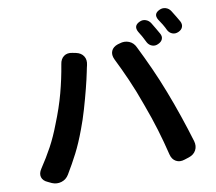

<svg xmlns="http://www.w3.org/2000/svg" viewBox="-88 -936 1177 1046"><g transform="rotate(-10 500.0 -412.5)"><path d="M741 -782Q758 -790 775 -784Q792 -778 802 -762Q811 -747 822 -728.5Q833 -710 839 -699Q849 -682 843 -667Q837 -652 818 -644Q801 -636 784.5 -642Q768 -648 759 -664Q752 -679 741.5 -698Q731 -717 723 -729Q703 -765 741 -782ZM859 -827Q876 -835 893.5 -829.5Q911 -824 921 -808Q931 -792 942 -774Q953 -756 959 -745Q968 -728 962.5 -713Q957 -698 939 -690Q921 -682 905 -688Q889 -694 880 -710Q873 -726 861.5 -745Q850 -764 842 -775Q821 -810 859 -827ZM192 -311Q226 -395 246.5 -471.5Q267 -548 280 -627Q284 -656 303 -670Q322 -684 350 -678L370 -674Q398 -668 411 -647.5Q424 -627 417 -598Q415 -588 413.5 -583Q412 -578 409 -561Q402 -526 388.5 -473Q375 -420 358.5 -363.5Q342 -307 324 -260Q297 -187 270 -134.5Q243 -82 211 -29Q196 -4 169.5 4Q143 12 117 1L96 -9Q70 -20 64 -41Q58 -62 74 -86Q110 -140 138.5 -192.5Q167 -245 192 -311ZM686 -332Q658 -411 628.5 -478Q599 -545 570 -603Q557 -630 566 -651Q575 -672 602 -681L613 -684Q640 -693 665 -683Q690 -673 702 -646Q732 -586 763 -517.5Q794 -449 822 -376Q848 -309 873.5 -234Q899 -159 920 -89Q928 -61 916 -38.5Q904 -16 876 -7L851 1Q824 10 803 -1.5Q782 -13 775 -41Q757 -115 736.5 -183Q716 -251 686 -332Z"/></g></svg>

Font: Chiron GoRound TC
Style: Bold
Weight: 700
Designer: Ryoko NISHIZUKA 西塚涼子 (kana, bopomofo & ideographs); Paul D. Hunt (Latin, Greek & Cyrillic); Sandoll Communications 산돌커뮤니
Foundry: Adobe
Version: Version 1.000;hotconv 1.1.1;makeotfexe 2.6.0